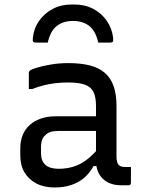

<svg xmlns="http://www.w3.org/2000/svg" viewBox="-20 -822 640 852"><path d="M497 -351Q497 -323 497 -295Q497 -267 497 -238.5Q497 -210 497 -182Q497 -154 497 -126Q497 -113 499.5 -104Q502 -95 507 -90Q512 -85 519 -83Q526 -81 536 -81Q538 -81 540.5 -81Q543 -81 546 -81H561Q561 -63 561 -46Q561 -29 561 -11Q561 -5 558 -2.5Q555 0 550 0Q545 0 534.5 0Q524 0 515 0Q492 0 472 -7Q452 -14 437 -28Q422 -42 414 -62.5Q406 -83 406 -111Q406 -146 406 -183.5Q406 -221 406 -256Q406 -272 406 -288Q406 -304 406 -320Q406 -336 406 -352Q406 -392 394.5 -414.5Q383 -437 356 -446.5Q329 -456 283 -456Q254 -456 227 -453Q200 -450 174.5 -443.5Q149 -437 123 -427H108Q108 -445 108 -463Q108 -481 108 -499Q108 -502 109 -504Q110 -506 111 -507Q116 -513 141.5 -521Q167 -529 204.5 -535.5Q242 -542 283 -542Q339 -542 379.5 -531.5Q420 -521 446 -498Q472 -475 484.5 -439Q497 -403 497 -351ZM162 -142Q162 -108 181.5 -90.5Q201 -73 240 -73Q274 -73 304.5 -82Q335 -91 364 -112.5Q393 -134 424 -172V-85H395Q378 -54 353.5 -33Q329 -12 296 -1Q263 10 223 10Q176 10 142 -7.5Q108 -25 89 -56.5Q70 -88 70 -132V-164Q70 -197 81 -223.5Q92 -250 112.5 -268Q133 -286 162 -296Q191 -306 227 -306Q262 -306 294.5 -306Q327 -306 359 -306Q391 -306 424 -306Q433 -306 436.5 -295.5Q440 -285 441 -270Q442 -255 442 -241Q405 -241 373.5 -241Q342 -241 310 -241Q278 -241 240 -241Q219 -241 204.5 -236.5Q190 -232 180 -221Q171 -213 166.5 -200.5Q162 -188 162 -172ZM304 -729Q259 -729 231 -706Q203 -683 192 -633Q179 -633 166 -633Q153 -633 140 -633Q130 -633 127 -637Q124 -641 126 -655Q130 -696 153.5 -729.5Q177 -763 214 -782.5Q251 -802 297 -802H311Q357 -802 394 -782.5Q431 -763 454 -729.5Q477 -696 482 -655Q483 -641 480.5 -637Q478 -633 468 -633Q455 -633 442 -633Q429 -633 416 -633Q405 -683 377 -706Q349 -729 304 -729Z"/></svg>

Font: Recursive Monospace
Style: Regular
Weight: 400
Version: Version 1.047